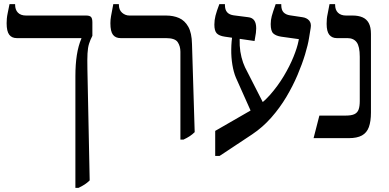

<svg xmlns="http://www.w3.org/2000/svg" viewBox="-20 -667 1876 927"><path d="M344 240V-299Q344 -356 351 -401Q358 -446 373 -481V-483H61Q37 -483 24.5 -499.5Q12 -516 12 -555Q12 -566 13 -577.5Q14 -589 17.5 -605.5Q21 -622 26 -647H53V-644Q53 -620 66.5 -606Q80 -592 106 -592H396Q413 -592 419.5 -585Q426 -578 426 -559V-494Q416 -475 410 -456Q404 -437 402.5 -409Q401 -381 402 -333L413 204Q402 215 389 223.5Q376 232 359 240Z M851 7V-417Q851 -444 838 -463.5Q825 -483 781 -483H562Q538 -483 525.5 -499Q513 -515 513 -555Q513 -572 516 -588.5Q519 -605 527 -647H554V-644Q554 -619 569.5 -605.5Q585 -592 605 -592H782Q817 -592 844.5 -580Q872 -568 889 -538Q906 -508 907 -454L920 -29Q909 -18 896 -9.5Q883 -1 866 7Z M1019 86V-35L1196 -137Q1244 -164 1282.5 -207.5Q1321 -251 1350 -299.5Q1379 -348 1397 -392.5Q1415 -437 1421 -468L1423 -478L1337 -490Q1312 -494 1299.5 -505.5Q1287 -517 1287 -551Q1287 -570 1292 -589Q1297 -608 1311 -647H1338V-643Q1338 -619 1349 -607.5Q1360 -596 1380 -593L1440 -584Q1461 -581 1472.5 -568Q1484 -555 1480 -532L1472 -483Q1467 -451 1453 -404.5Q1439 -358 1416.5 -305Q1394 -252 1362.5 -199Q1331 -146 1289.5 -99Q1248 -52 1197 -18L1040 86ZM1198 -115 1119 -292Q1108 -318 1102 -354Q1096 -390 1096.5 -429Q1097 -468 1103 -502L1139 -501Q1136 -476 1137.5 -447Q1139 -418 1146 -390.5Q1153 -363 1163 -342L1263 -146ZM1209 -469 1065 -490Q1038 -494 1026.5 -506Q1015 -518 1015 -548Q1015 -570 1020.5 -591.5Q1026 -613 1039 -647H1066V-643Q1066 -620 1076.5 -608Q1087 -596 1108 -593L1178 -584Q1198 -582 1207.5 -568.5Q1217 -555 1217 -530Q1217 -520 1215.5 -508Q1214 -496 1209 -469Z M1494 0 1522 -109H1650Q1677 -109 1691.5 -116Q1706 -123 1711.5 -138.5Q1717 -154 1717 -179V-393Q1717 -443 1702 -463Q1687 -483 1657 -483H1606Q1583 -483 1570 -499Q1557 -515 1557 -552Q1557 -565 1558 -576Q1559 -587 1562.5 -603Q1566 -619 1571 -647H1598V-644Q1598 -619 1612 -605.5Q1626 -592 1651 -592H1683Q1710 -592 1730 -583.5Q1750 -575 1760.5 -555.5Q1771 -536 1771 -503V-124Q1771 -81 1761 -53.5Q1751 -26 1727.5 -13Q1704 0 1664 0Z"/></svg>

Font: Noto Serif Hebrew
Style: Regular
Weight: 400
Designer: Monotype Design Team
Foundry: Monotype Imaging Inc.
Version: Version 2.003